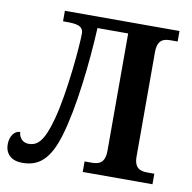

<svg xmlns="http://www.w3.org/2000/svg" viewBox="-80 -794 879 881"><g transform="rotate(10 359.0 -353.5)"><path d="M80 7C155 7 206 -31 242 -153C281 -284 305 -496 313 -662H456V-116C456 -57 427 -49 393 -49H361V0H686V-49H655C621 -49 592 -57 592 -113V-598C592 -657 620 -665 655 -665H686V-714H152V-665H167C211 -665 247 -662 247 -625C247 -570 228 -347 193 -218C163 -107 134 -84 93 -84C64 -84 47 -108 47 -131C21 -131 0 -104 0 -66C0 -20 30 7 80 7Z"/></g></svg>

Font: Noto Serif Semi
Style: Regular
Weight: 600
Designer: Monotype Design Team
Foundry: Monotype Imaging Inc.
Version: Version 1.002